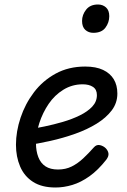

<svg xmlns="http://www.w3.org/2000/svg" viewBox="-20 -815 566 854"><path d="M227 19Q166 19 127 -6Q88 -31 69.5 -74.5Q51 -118 51 -171Q51 -230 71.5 -291.5Q92 -353 131 -404.5Q170 -456 227.5 -487.5Q285 -519 359 -519Q407 -519 438.5 -504Q470 -489 486 -462.5Q502 -436 502 -399Q502 -357 477 -324Q452 -291 410 -265Q368 -239 314.5 -220Q261 -201 205 -188.5Q149 -176 96 -168L103 -238Q137 -244 178 -252.5Q219 -261 260 -273Q301 -285 335.5 -302Q370 -319 390.5 -341Q411 -363 411 -392Q411 -417 393.5 -428.5Q376 -440 348 -440Q301 -440 262 -416Q223 -392 196.5 -353Q170 -314 155 -268Q140 -222 140 -178Q140 -143 150.5 -116Q161 -89 182.5 -75Q204 -61 238 -61Q272 -61 299 -74.5Q326 -88 350 -110.5Q374 -133 397 -159Q409 -173 424.5 -169.5Q440 -166 451 -155Q461 -144 462.5 -132Q464 -120 453 -105Q416 -58 378 -31Q340 -4 302 7.5Q264 19 227 19ZM395 -669Q374 -669 359.5 -682Q345 -695 345 -722Q345 -749 363 -772Q381 -795 416 -795Q437 -795 451.5 -782Q466 -769 466 -743Q466 -715 449 -692Q432 -669 395 -669Z"/></svg>

Font: Playwrite AU NSW
Style: Regular
Weight: 400
Designer: Veronika Burian, José Scaglione
Foundry: TypeTogether
Version: Version 1.002